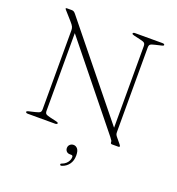

<svg xmlns="http://www.w3.org/2000/svg" viewBox="-162 -831 1103 1195"><g transform="rotate(20 390.0 -233.5)"><path d="M267 -8Q267 -4.5 263.2 -2.2Q259.5 0 253 0H72Q65 0 61.5 -2.2Q58 -4.5 58 -8Q58 -13 70.5 -16L112.5 -26Q135.5 -31.5 142.2 -37.2Q149 -43 149 -58V-581.5Q149 -593.5 144.5 -603.8Q140 -614 123 -633L75.5 -686.5Q71.5 -691 70.2 -693Q69 -695 69 -696.5Q69 -698.5 71 -699.2Q73 -700 76.5 -700H107.5Q115.5 -700 121.2 -697Q127 -694 134 -685.5L620.5 -84L606 -69.5V-642Q606 -657 599.2 -663Q592.5 -669 569.5 -674L526.5 -684Q513.5 -687 513.5 -692Q513.5 -696 517.2 -698Q521 -700 528 -700H708.5Q715.5 -700 719.2 -698Q723 -696 723 -692Q723 -687 710 -684L668 -674Q645 -669 638.5 -663Q632 -657 632 -642V-84Q632 -73.5 634.2 -67.8Q636.5 -62 641.5 -55.5L672 -18.5Q676 -13.5 677.8 -10.5Q679.5 -7.5 679.5 -5Q679.5 -3 677.5 -1.5Q675.5 0 669.5 0H630.5Q619.5 0 619.5 -9Q619.5 -16 617.2 -20.8Q615 -25.5 604 -39.5L161 -589L175 -606V-58Q175 -43 181.5 -37.2Q188 -31.5 211.5 -26L254.5 -16Q267 -13 267 -8ZM404.5 147.5Q389.5 147.5 381.2 138.5Q373 129.5 373 117Q373 102.5 382.8 93.5Q392.5 84.5 406.5 84.5Q422 84.5 433 97.8Q444 111 444 141.5Q444 176.5 426.5 200Q409 223.5 381.5 232Q376.5 233.5 373.8 232.8Q371 232 369.5 228.5Q368 225.5 369.8 223Q371.5 220.5 375.5 219.5Q391 214 401.8 204.5Q412.5 195 418.2 183Q424 171 424 159Q424 147.5 413 147.5Z"/></g></svg>

Font: Fraunces Thin
Style: Regular
Weight: 250
Version: Version 1.000;[b76b70a41]